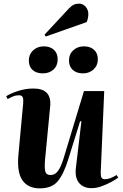

<svg xmlns="http://www.w3.org/2000/svg" viewBox="-20 -1017 673 1052"><path d="M14 -490Q40 -506 80.5 -519Q121 -532 163 -532Q264 -532 255 -435L227 -144Q223 -99 228 -78.5Q233 -58 258 -58Q281 -58 297.5 -80Q314 -102 329 -151L440 -518H551L532 -76Q531 -55 535.5 -45Q540 -35 556 -35Q581 -35 619 -58L628 -44Q615 -34 590.5 -20.5Q566 -7 537 3.5Q508 14 482 14Q437 14 413 -15Q389 -44 396 -99L426 -352L419 -353L354 -144Q329 -63 296.5 -24Q264 15 198 15Q134 15 103 -29Q72 -73 81 -170L107 -451Q109 -473 104.5 -484Q100 -495 84 -495Q67 -495 51 -488.5Q35 -482 22 -474ZM358 -686Q358 -720 381.5 -741.5Q405 -763 440 -763Q475 -763 495.5 -744Q516 -725 516 -692Q516 -658 492.5 -636.5Q469 -615 435 -615Q399 -615 378.5 -634Q358 -653 358 -686ZM138 -686Q138 -719 161.5 -741Q185 -763 220 -763Q255 -763 275.5 -744Q296 -725 296 -692Q296 -657 273 -636Q250 -615 215 -615Q179 -615 158.5 -633.5Q138 -652 138 -686ZM357 -970Q371 -985 384 -991Q397 -997 414 -997Q434 -997 449 -980.5Q464 -964 464 -939Q464 -930 461.5 -917.5Q459 -905 455 -896L231 -817L224 -827Z"/></svg>

Font: Literata 72pt
Style: Bold Italic
Weight: 700
Italic angle: -2°
Designer: Latin by Veronika Burian and Jose Scaglione. Greek by Irene Vlachou. Cyrillic by Vera Evstafieva
Foundry: TypeTogether
Version: Version 3.002